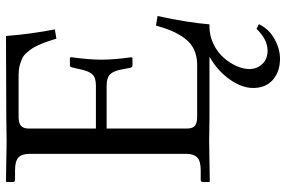

<svg xmlns="http://www.w3.org/2000/svg" viewBox="-170 -516 911 610"><g transform="rotate(-90 285.0 -210.5)"><path d="M404.3 224.1Q362.8 224.1 336.9 201.4Q311 178.7 311 138.7Q311 102.5 338.6 63.7Q366.2 24.9 410.6 0H219.2L141.6 -1L13.7 1L12.2 -1V-21Q12.2 -27.8 20 -27.8H49.8Q78.6 -27.8 90.1 -38.8Q101.6 -49.8 101.6 -71.8V-572.8Q101.6 -596.7 89.8 -607.2Q78.1 -617.7 49.8 -617.7H20Q12.2 -617.7 12.2 -624.5V-644.5L14.2 -646.5L142.1 -644.5L219.7 -645.5L476.1 -646.5Q482.4 -566.9 497.1 -491.2L467.8 -486.3Q461.9 -504.9 458.5 -514.9Q455.1 -524.9 448.7 -539.8Q442.4 -554.7 437 -562.7Q431.6 -570.8 423.1 -580.6Q414.6 -590.3 404.8 -595Q395 -599.6 381.8 -603Q368.7 -606.4 353 -606.4H218.3Q199.7 -606.4 190.9 -598.9Q182.1 -591.3 182.1 -573.7V-360.8H318.8Q343.3 -360.8 353.5 -371.3Q363.8 -381.8 369.1 -405.3L376 -435.1Q377 -443.4 383.3 -443.4H405.3Q408.7 -443.4 408.7 -439Q400.9 -381.8 400.9 -343.8Q400.9 -302.7 408.7 -248L406.2 -244.6H383.3Q376 -244.6 375 -252L369.1 -282.7Q364.7 -305.7 353.8 -316.2Q342.8 -326.7 318.8 -326.7H182.1V-71.8Q182.1 -53.2 191.2 -46.1Q200.2 -39.1 218.3 -39.1H383.8Q411.1 -39.1 432.4 -48.8Q453.6 -58.6 468 -77.9Q482.4 -97.2 491.7 -118.7Q501 -140.1 509.3 -169.9L539.6 -165Q518.6 -68.4 513.2 0H505.9Q477.1 0 451.2 12.5Q425.3 24.9 408.2 43.9Q391.1 63 381.1 85Q371.1 106.9 371.1 126.5Q371.1 150.9 387 167.7Q402.8 184.6 429.2 184.6Q465.3 184.6 499 149.4L513.7 157.2Q497.6 189.9 466.1 207Q434.6 224.1 404.3 224.1Z"/></g></svg>

Font: Libertinage
Style: b
Weight: 400
Designer: OSP
Foundry: OSP
Version: Version 1.0; 2008; OFL relea